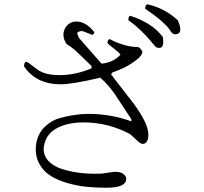

<svg xmlns="http://www.w3.org/2000/svg" viewBox="-20 -805 960 902"><path d="M803 -644Q794 -644 788 -650.5Q782 -657 774.5 -669Q767 -681 737.5 -707Q708 -733 662 -764Q662 -780 671 -785Q750 -769 815 -710Q827 -683 827 -667Q827 -644 803 -644ZM712 -584Q645 -667 583 -710Q583 -728 591 -731Q695 -698 745 -631Q747 -619 747 -609Q747 -590 738.5 -583Q730 -576 712 -584ZM520 2Q547 2 560 12.5Q573 23 573 35Q573 77 480 77Q430 77 386 72.5Q342 68 297 55Q252 42 220 22.5Q188 3 168 -29.5Q148 -62 148 -103Q148 -136 159.5 -163.5Q171 -191 189 -208Q207 -225 223.5 -234.5Q240 -244 256 -249Q331 -270 396 -270Q500 -270 597 -235V-245L518 -365Q485 -411 451 -440Q319 -409 265 -409Q150 -409 93 -493Q93 -514 104 -515Q112 -512 127 -500L155 -479Q191 -452 259 -452Q334 -452 410 -484V-495L333 -569Q312 -587 292 -599Q278 -621 278 -642Q278 -666 295 -685Q312 -704 338 -704Q384 -704 423 -654Q423 -646 414 -641L371 -658Q367 -659 363 -659Q351 -659 342 -650L350 -628L457 -506Q512 -511 546 -548Q540 -558 514.5 -577.5Q489 -597 485 -602Q485 -621 496 -621Q567 -584 629 -584Q640 -579 649 -563Q649 -544 616.5 -520Q584 -496 555.5 -483.5Q527 -471 507 -464L502 -455L609 -317Q677 -224 677 -173Q677 -129 649 -129Q640 -129 617.5 -151Q595 -173 589 -176Q487 -230 373 -230Q293 -230 241.5 -199.5Q190 -169 185 -106Q185 -73 208 -48.5Q231 -24 269.5 -11.5Q308 1 350.5 6.5Q393 12 439 11H453L519 2Z"/></svg>

Font: cwTeXMing
Style: Medium
Weight: 500
Version: Version 1.17